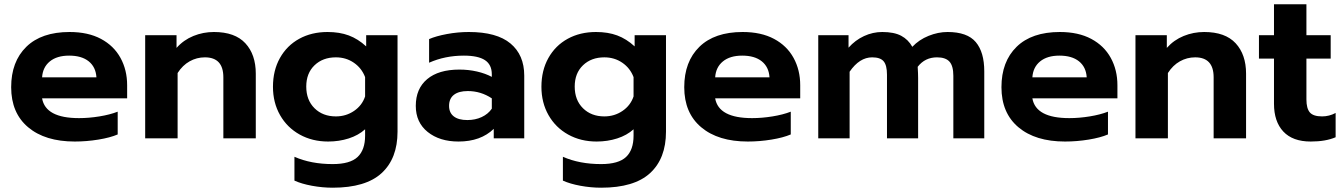

<svg xmlns="http://www.w3.org/2000/svg" viewBox="-20 -644 6257 894"><path d="M32 -238Q32 -357 102.5 -426Q173 -495 304 -495Q390 -495 450 -463Q510 -431 541 -374.5Q572 -318 572 -247V-186H176Q192 -94 348 -94Q394 -94 443 -102Q492 -110 528 -124V-18Q493 -3 438 6Q383 15 328 15Q190 15 111 -51.5Q32 -118 32 -238ZM429 -284Q426 -332 393 -358.5Q360 -385 302 -385Q245 -385 212 -358Q179 -331 176 -284Z M656 -480H802V-421Q835 -458 880.5 -476.5Q926 -495 976 -495Q1074 -495 1122.5 -442.5Q1171 -390 1171 -301V0H1020V-284Q1020 -377 934 -377Q896 -377 863 -358.5Q830 -340 807 -304V0H656Z M1351 197V86Q1428 120 1529 120Q1610 120 1645 87Q1680 54 1680 -12V-42Q1649 -14 1604 0.5Q1559 15 1508 15Q1434 15 1375.5 -17.5Q1317 -50 1284 -108Q1251 -166 1251 -240Q1251 -316 1283.5 -374Q1316 -432 1373.5 -463.5Q1431 -495 1505 -495Q1561 -495 1604 -479Q1647 -463 1685 -428V-480H1831V-31Q1831 94 1757 162Q1683 230 1529 230Q1481 230 1432.5 221Q1384 212 1351 197ZM1680 -195V-285Q1664 -327 1627.5 -352Q1591 -377 1544 -377Q1483 -377 1444.5 -340Q1406 -303 1406 -241Q1406 -178 1444.5 -140Q1483 -102 1544 -102Q1591 -102 1628.5 -127.5Q1666 -153 1680 -195Z M1916 -151Q1916 -231 1969 -275.5Q2022 -320 2119 -320Q2162 -320 2201 -311Q2240 -302 2270 -286V-298Q2270 -343 2238 -364Q2206 -385 2140 -385Q2052 -385 1978 -352V-462Q2010 -476 2061 -485.5Q2112 -495 2163 -495Q2293 -495 2357 -441.5Q2421 -388 2421 -292V0H2279V-44Q2218 15 2115 15Q2027 15 1971.5 -29.5Q1916 -74 1916 -151ZM2270 -138V-186Q2219 -220 2158 -220Q2116 -220 2093.5 -202.5Q2071 -185 2071 -151Q2071 -119 2093 -102Q2115 -85 2156 -85Q2193 -85 2223 -99Q2253 -113 2270 -138Z M2601 197V86Q2678 120 2779 120Q2860 120 2895 87Q2930 54 2930 -12V-42Q2899 -14 2854 0.5Q2809 15 2758 15Q2684 15 2625.5 -17.5Q2567 -50 2534 -108Q2501 -166 2501 -240Q2501 -316 2533.5 -374Q2566 -432 2623.5 -463.5Q2681 -495 2755 -495Q2811 -495 2854 -479Q2897 -463 2935 -428V-480H3081V-31Q3081 94 3007 162Q2933 230 2779 230Q2731 230 2682.5 221Q2634 212 2601 197ZM2930 -195V-285Q2914 -327 2877.5 -352Q2841 -377 2794 -377Q2733 -377 2694.5 -340Q2656 -303 2656 -241Q2656 -178 2694.5 -140Q2733 -102 2794 -102Q2841 -102 2878.5 -127.5Q2916 -153 2930 -195Z M3166 -238Q3166 -357 3236.5 -426Q3307 -495 3438 -495Q3524 -495 3584 -463Q3644 -431 3675 -374.5Q3706 -318 3706 -247V-186H3310Q3326 -94 3482 -94Q3528 -94 3577 -102Q3626 -110 3662 -124V-18Q3627 -3 3572 6Q3517 15 3462 15Q3324 15 3245 -51.5Q3166 -118 3166 -238ZM3563 -284Q3560 -332 3527 -358.5Q3494 -385 3436 -385Q3379 -385 3346 -358Q3313 -331 3310 -284Z M3790 -480H3931V-422Q3962 -457 4003 -476Q4044 -495 4088 -495Q4143 -495 4176 -477.5Q4209 -460 4228 -426Q4259 -459 4303.5 -477Q4348 -495 4392 -495Q4484 -495 4523.5 -448Q4563 -401 4563 -312V0H4419V-291Q4419 -337 4401 -357Q4383 -377 4343 -377Q4287 -377 4253 -333Q4255 -301 4255 -281V0H4110V-296Q4110 -340 4094.5 -358.5Q4079 -377 4041 -377Q3982 -377 3936 -310V0H3790Z M4643 -238Q4643 -357 4713.5 -426Q4784 -495 4915 -495Q5001 -495 5061 -463Q5121 -431 5152 -374.5Q5183 -318 5183 -247V-186H4787Q4803 -94 4959 -94Q5005 -94 5054 -102Q5103 -110 5139 -124V-18Q5104 -3 5049 6Q4994 15 4939 15Q4801 15 4722 -51.5Q4643 -118 4643 -238ZM5040 -284Q5037 -332 5004 -358.5Q4971 -385 4913 -385Q4856 -385 4823 -358Q4790 -331 4787 -284Z M5267 -480H5413V-421Q5446 -458 5491.5 -476.5Q5537 -495 5587 -495Q5685 -495 5733.5 -442.5Q5782 -390 5782 -301V0H5631V-284Q5631 -377 5545 -377Q5507 -377 5474 -358.5Q5441 -340 5418 -304V0H5267Z M5912 -161V-371H5842V-480H5912V-624H6063V-480H6176V-371H6063V-181Q6063 -139 6079 -120.5Q6095 -102 6136 -102Q6169 -102 6199 -118V-5Q6153 15 6083 15Q5999 15 5955.5 -31.5Q5912 -78 5912 -161Z"/></svg>

Font: Prompt SemiBold
Style: Regular
Weight: 600
Designer: Katatrad Team
Foundry: CadsonDemak
Version: Version 1.001